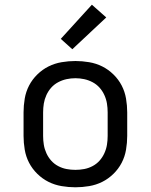

<svg xmlns="http://www.w3.org/2000/svg" viewBox="-20 -787 640 815"><path d="M300 8Q271 8 241.5 3Q212 -2 186 -15Q160 -28 138.5 -49Q117 -70 103.5 -96Q90 -122 85 -151.5Q80 -181 80 -210V-310Q80 -339 85 -368.5Q90 -398 103.5 -424Q117 -450 138.5 -471Q160 -492 186 -505Q212 -518 241.5 -523Q271 -528 300 -528Q329 -528 358.5 -523Q388 -518 414 -505Q440 -492 461.5 -471Q483 -450 496.5 -424Q510 -398 515 -368.5Q520 -339 520 -310V-210Q520 -181 515 -151.5Q510 -122 496.5 -96Q483 -70 461.5 -49Q440 -28 414 -15Q388 -2 358.5 3Q329 8 300 8ZM300 -66Q319 -66 337.5 -69.5Q356 -73 373 -82Q390 -91 402.5 -105Q415 -119 423 -136.5Q431 -154 434 -172.5Q437 -191 437 -210V-310Q437 -329 434 -347.5Q431 -366 423 -383.5Q415 -401 402.5 -415Q390 -429 373 -438Q356 -447 337.5 -451Q319 -455 300 -455Q281 -455 262.5 -451Q244 -447 227 -438Q210 -429 197.5 -415Q185 -401 177 -383.5Q169 -366 166 -347.5Q163 -329 163 -310V-210Q163 -191 166 -172.5Q169 -154 177 -136.5Q185 -119 197.5 -105Q210 -91 227 -82Q244 -73 262.5 -69.5Q281 -66 300 -66ZM287 -578 238 -622 370 -767 431 -713Z"/></svg>

Font: Nova Nerd Font
Style: Regular
Weight: 400
Designer: Belleve Invis
Foundry: Belleve Invis
Version: Version 24.1.4; ttfautohint (v1.8.4);Nerd Fonts 3.1.1